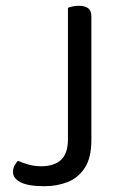

<svg xmlns="http://www.w3.org/2000/svg" viewBox="-20 -633 425 664"><path d="M215 -289H296V-148Q296 -88 273.5 -53Q251 -18 214 -3.5Q177 11 134 11Q78 11 51.5 -2.5Q25 -16 25 -38Q25 -52 31 -62Q37 -72 42 -77Q57 -70 78.5 -64Q100 -58 122 -58Q167 -58 191 -80Q215 -102 215 -152ZM296 -265H215V-606Q220 -608 230.5 -610.5Q241 -613 252 -613Q274 -613 285 -604.5Q296 -596 296 -576Z"/></svg>

Font: Baloo Bhaijaan 2
Style: Regular
Weight: 400
Designer: Sanskriti Dholi, Noopur Datye and Ek Type
Foundry: Ek Type
Version: Version 1.701